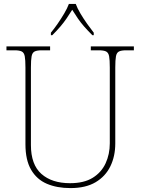

<svg xmlns="http://www.w3.org/2000/svg" viewBox="-20 -951 719 981"><path d="M340 10Q271 10 219.5 -12Q168 -34 139 -83.5Q110 -133 110 -214V-606Q110 -645 106.5 -663.5Q103 -682 91 -688Q79 -694 54 -694H13V-714H236V-694H194Q169 -694 157 -688Q145 -682 141.5 -663.5Q138 -645 138 -606V-210Q138 -110 191.5 -62.5Q245 -15 338 -15Q409 -15 453.5 -42.5Q498 -70 519.5 -116.5Q541 -163 541 -219V-606Q541 -645 537.5 -663.5Q534 -682 522 -688Q510 -694 485 -694H444V-714H664V-694H625Q600 -694 588 -688Q576 -682 572.5 -663.5Q569 -645 569 -606V-218Q569 -153 544 -101.5Q519 -50 468.5 -20Q418 10 340 10ZM240 -784Q256 -803 274 -829Q292 -855 308 -882Q324 -909 332 -931H367Q375 -909 391 -882Q407 -855 425.5 -829Q444 -803 459 -784V-771H452Q427 -796 409.5 -816Q392 -836 378 -856.5Q364 -877 349 -901Q334 -877 320 -856.5Q306 -836 289 -816Q272 -796 247 -771H240Z"/></svg>

Font: Noto Serif Hebrew Thin
Style: Regular
Weight: 250
Version: Version 2.003